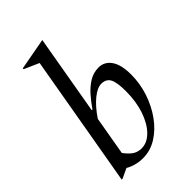

<svg xmlns="http://www.w3.org/2000/svg" viewBox="-225 -841 943 943"><g transform="rotate(-45 246.5 -370.0)"><path d="M194 10Q168 10 144 3.5Q120 -3 102 -14L51 10H45L165 -680L88 -714V-720L251 -750H254L182 -335H187Q208 -366 233 -394.5Q258 -423 288 -441.5Q318 -460 354 -460Q394 -460 418.5 -425.5Q443 -391 443 -322Q443 -260 423.5 -201Q404 -142 369.5 -94Q335 -46 290 -18Q245 10 194 10ZM307 -394Q279 -394 243 -364.5Q207 -335 173 -284L138 -82Q160 -53 179 -41Q198 -29 223 -29Q262 -29 295 -62.5Q328 -96 347.5 -153.5Q367 -211 367 -283Q367 -344 353.5 -369Q340 -394 307 -394Z"/></g></svg>

Font: Spectral
Style: Italic
Weight: 400
Italic angle: -10°
Designer: Jean-Baptiste Levee
Foundry: Production Type
Version: Version 2.001